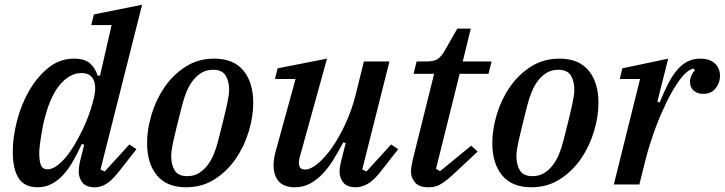

<svg xmlns="http://www.w3.org/2000/svg" viewBox="-20 -780 3065 812"><path d="M139 12Q83 12 58.5 -27Q34 -66 34 -138Q34 -200 52 -269.5Q70 -339 104 -397.5Q138 -456 185.5 -494Q233 -532 293 -532Q338 -532 360.5 -512Q383 -492 393 -460H403L452 -674H366L377 -719L581 -760L405 -63L423 -55L527 -169L557 -149L492 -66Q458 -21 433 -4.5Q408 12 382 12Q344 12 328.5 -8Q313 -28 313 -54Q313 -67 315.5 -82Q318 -97 321 -108L336 -168L326 -171Q308 -132 289 -98.5Q270 -65 247.5 -40.5Q225 -16 198 -2Q171 12 139 12ZM181 -64Q200 -64 220 -78.5Q240 -93 259.5 -116.5Q279 -140 296.5 -170Q314 -200 329 -231Q344 -262 354.5 -291Q365 -320 371 -342L376 -362Q389 -410 376.5 -440.5Q364 -471 324 -471Q278 -471 237.5 -426.5Q197 -382 172 -291Q167 -274 162.5 -252.5Q158 -231 154.5 -209Q151 -187 148.5 -167Q146 -147 146 -132Q146 -100 153 -82Q160 -64 181 -64Z M772 -35Q798 -35 818.5 -46.5Q839 -58 855.5 -78.5Q872 -99 883.5 -126.5Q895 -154 903 -186Q917 -241 926 -277.5Q935 -314 940 -337.5Q945 -361 947 -375Q949 -389 949 -400Q949 -437 934 -461Q919 -485 881 -485Q855 -485 834.5 -473.5Q814 -462 797.5 -441.5Q781 -421 769.5 -393.5Q758 -366 750 -334Q736 -279 727 -242.5Q718 -206 713 -182.5Q708 -159 706 -144.5Q704 -130 704 -120Q704 -83 719 -59Q734 -35 772 -35ZM767 12Q685 12 643.5 -38.5Q602 -89 602 -175Q602 -233 621 -296Q640 -359 676 -411.5Q712 -464 765 -498Q818 -532 886 -532Q968 -532 1009.5 -481.5Q1051 -431 1051 -345Q1051 -287 1032 -224Q1013 -161 977 -108.5Q941 -56 888 -22Q835 12 767 12Z M1227 12Q1180 12 1158.5 -13.5Q1137 -39 1137 -80Q1137 -95 1139.5 -111Q1142 -127 1147 -144L1230 -446H1143L1154 -491L1363 -532L1247 -113Q1244 -101 1244 -91Q1244 -63 1270 -63Q1294 -63 1324.5 -88.5Q1355 -114 1385 -157Q1415 -200 1441.5 -257.5Q1468 -315 1484 -379L1519 -520H1627L1512 -63L1530 -55L1634 -169L1664 -149L1599 -66Q1563 -18 1536 -3Q1509 12 1485 12Q1447 12 1431.5 -8.5Q1416 -29 1416 -54Q1416 -67 1419 -82Q1422 -97 1425 -108L1442 -175L1432 -178Q1412 -141 1391 -106.5Q1370 -72 1345.5 -46Q1321 -20 1292 -4Q1263 12 1227 12Z M1791 12Q1752 12 1735 -8.5Q1718 -29 1718 -55Q1718 -67 1721 -81.5Q1724 -96 1726 -106L1816 -468H1729L1742 -520H1783Q1815 -520 1831 -530.5Q1847 -541 1861 -566L1914 -659H1971L1937 -520H2059L2046 -468H1924L1824 -66L1841 -56L1973 -164L2000 -139L1906 -51Q1885 -31 1869 -18.5Q1853 -6 1840 1Q1827 8 1815.5 10Q1804 12 1791 12Z M2232 -35Q2258 -35 2278.5 -46.5Q2299 -58 2315.5 -78.5Q2332 -99 2343.5 -126.5Q2355 -154 2363 -186Q2377 -241 2386 -277.5Q2395 -314 2400 -337.5Q2405 -361 2407 -375Q2409 -389 2409 -400Q2409 -437 2394 -461Q2379 -485 2341 -485Q2315 -485 2294.5 -473.5Q2274 -462 2257.5 -441.5Q2241 -421 2229.5 -393.5Q2218 -366 2210 -334Q2196 -279 2187 -242.5Q2178 -206 2173 -182.5Q2168 -159 2166 -144.5Q2164 -130 2164 -120Q2164 -83 2179 -59Q2194 -35 2232 -35ZM2227 12Q2145 12 2103.5 -38.5Q2062 -89 2062 -175Q2062 -233 2081 -296Q2100 -359 2136 -411.5Q2172 -464 2225 -498Q2278 -532 2346 -532Q2428 -532 2469.5 -481.5Q2511 -431 2511 -345Q2511 -287 2492 -224Q2473 -161 2437 -108.5Q2401 -56 2348 -22Q2295 12 2227 12Z M2687 -446H2601L2612 -491L2806 -532L2760 -350L2770 -347Q2788 -392 2806 -426.5Q2824 -461 2844 -484.5Q2864 -508 2888 -520Q2912 -532 2941 -532Q2982 -532 3003.5 -511.5Q3025 -491 3025 -459Q3025 -429 3006 -406Q2987 -383 2954 -383Q2929 -383 2913.5 -397Q2898 -411 2898 -434Q2898 -448 2904.5 -461.5Q2911 -475 2919 -483L2913 -490Q2887 -485 2857 -445.5Q2827 -406 2797 -344Q2788 -325 2776 -298Q2764 -271 2752.5 -239.5Q2741 -208 2730 -174Q2719 -140 2711 -108L2684 0H2576Z"/></svg>

Font: IBM Plex Serif Medm
Style: Italic
Weight: 500
Italic angle: -14°
Designer: Mike Abbink, Paul van der Laan, Pieter van Rosmalen
Foundry: Bold Monday
Version: Version 3.001